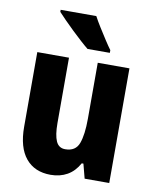

<svg xmlns="http://www.w3.org/2000/svg" viewBox="-86 -832 730 907"><g transform="rotate(10 278.5 -378.0)"><path d="M499 -550V0H381L363 -69H355Q333 -29 298.5 -9.5Q264 10 219 10Q142 10 99.5 -41.5Q57 -93 57 -192V-550H209V-237Q209 -179 222 -150Q235 -121 266 -121Q316 -121 331.5 -163Q347 -205 347 -282V-550ZM302 -766Q313 -745 330.5 -717Q348 -689 365.5 -662Q383 -635 395 -619V-606H288Q273 -618 251.5 -637.5Q230 -657 206.5 -679.5Q183 -702 163 -722.5Q143 -743 131 -756V-766Z"/></g></svg>

Font: Noto Sans Lao Condensed ExtraBold
Style: Regular
Weight: 800
Width: 3
Designer: Monotype Design Team
Foundry: Monotype Imaging Inc.
Version: Version 2.003; ttfautohint (v1.8.4.7-5d5b)